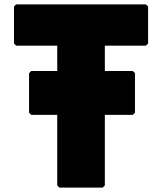

<svg xmlns="http://www.w3.org/2000/svg" viewBox="-20 -852 742 879"><path d="M54 -643H242V-527H123L113 -517V-336L123 -326H242V-3L252 7H450L460 -3V-326H588L598 -336V-517L588 -527H460V-643H648L658 -653V-822L648 -832H54L44 -822V-653Z"/></svg>

Font: Hussar Woodtype
Style: Ultra
Weight: 900
Foundry: Cannot Into Space Fonts
Version: Version 1.07